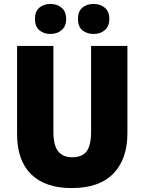

<svg xmlns="http://www.w3.org/2000/svg" viewBox="-20 -948 735 978"><path d="M629 -269Q629 -138 557.5 -64Q486 10 345 10Q210 10 138.5 -60.5Q67 -131 67 -265V-714H252V-277Q252 -208 276 -177.5Q300 -147 348 -147Q399 -147 421.5 -177.5Q444 -208 444 -278V-714H629ZM158 -851Q158 -890 180.5 -909Q203 -928 237 -928Q271 -928 294 -908.5Q317 -889 317 -851Q317 -814 294 -794.5Q271 -775 237 -775Q203 -775 180.5 -794Q158 -813 158 -851ZM377 -851Q377 -890 399.5 -909Q422 -928 457 -928Q491 -928 514 -908.5Q537 -889 537 -851Q537 -814 514 -794.5Q491 -775 457 -775Q422 -775 399.5 -794Q377 -813 377 -851Z"/></svg>

Font: Noto Sans Lao SemiCondensed Black
Style: Regular
Weight: 900
Width: 4
Designer: Monotype Design Team
Foundry: Monotype Imaging Inc.
Version: Version 2.003; ttfautohint (v1.8.4.7-5d5b)